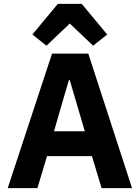

<svg xmlns="http://www.w3.org/2000/svg" viewBox="-20 -976 725 996"><path d="M221 -739 148 -797 280 -956H404L536 -797L463 -739L342 -854ZM20 0 250 -698H438L665 0H507L457 -166H224L174 0ZM260 -295H420L342 -560H337Z"/></svg>

Font: Anuphan
Style: Bold
Weight: 700
Designer: Mike Abbink, Paul van der Laan, Pieter van Rosmalen, Mint Tantisuwanna
Foundry: Bold Monday; Cadson Demak
Version: Version 3.002;hotconv 1.0.109;makeotfexe 2.5.65596